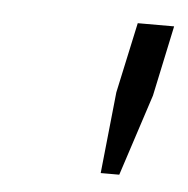

<svg xmlns="http://www.w3.org/2000/svg" viewBox="-32 -793 299 306"><g transform="rotate(5 117.5 -640.5)"><path d="M211.4 -648.9 168.9 -518.6H139.2L152.8 -648.9L177.2 -761.7H235.4Z"/></g></svg>

Font: Ufes Sans Light
Style: Italic
Weight: 200
Designer: Ricardo Esteves & Thais Bronze
Foundry: ProDesignUfes - Ricardo Esteves, Thais Bronze
Version: Version 2.0